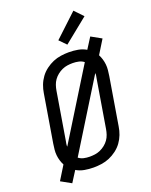

<svg xmlns="http://www.w3.org/2000/svg" viewBox="-185 -1081 971 1234"><g transform="rotate(-20 300.0 -464.0)"><path d="M89 56 19 17 77 -77Q69 -92 63.5 -110Q58 -128 56 -147Q54 -166 56 -185.5Q58 -205 61 -225L115 -550Q119 -577 129 -603.5Q139 -630 156 -653.5Q173 -677 197 -695Q221 -713 247 -724Q273 -735 301 -739Q329 -743 355 -743Q387 -743 417.5 -737.5Q448 -732 473 -717L520 -791L590 -752L532 -658Q540 -643 545.5 -625Q551 -607 553 -588Q555 -569 553 -549.5Q551 -530 548 -510L494 -185Q490 -158 480 -131.5Q470 -105 453 -81.5Q436 -58 412 -40Q388 -22 362 -11Q336 0 308 4Q280 8 254 8Q222 8 191.5 2.5Q161 -3 136 -18ZM139 -176 431 -648Q416 -660 396 -664.5Q376 -669 355 -669Q337 -669 319 -666.5Q301 -664 283 -656Q265 -648 249.5 -635.5Q234 -623 223 -607.5Q212 -592 206 -574Q200 -556 197 -538L143 -213Q141 -203 139.5 -194Q138 -185 139 -176ZM254 -66Q272 -66 290 -68.5Q308 -71 326 -79Q344 -87 359.5 -99.5Q375 -112 386 -127.5Q397 -143 403 -161Q409 -179 412 -197L466 -522Q468 -532 469.5 -541Q471 -550 470 -559L178 -87Q193 -75 213 -70.5Q233 -66 254 -66ZM364 -792 319 -838 475 -984 530 -926Z"/></g></svg>

Font: Iosevka Extended Oblique
Style: Regular
Weight: 400
Width: 7
Italic angle: -9°
Monospace: yes
Designer: Belleve Invis
Foundry: Belleve Invis
Version: Version 32.0.1; ttfautohint (v1.8.4)